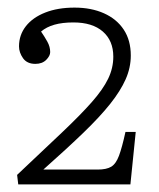

<svg xmlns="http://www.w3.org/2000/svg" viewBox="-20 -859 417 505"><path d="M28 -374 25 -399Q95 -465 143.5 -511Q192 -557 221.5 -590.5Q251 -624 264.5 -652Q278 -680 278 -710Q278 -752 250.5 -776Q223 -800 173 -800Q144 -800 123 -794Q102 -788 88 -776Q97 -763 104.5 -749.5Q112 -736 112 -722Q112 -712 101.5 -701.5Q91 -691 73 -691Q51 -691 40.5 -706Q30 -721 30 -737Q30 -767 48 -790Q66 -813 99 -826Q132 -839 176 -839Q220 -839 253.5 -824Q287 -809 305.5 -781Q324 -753 324 -713Q324 -681 310.5 -650.5Q297 -620 270 -586Q243 -552 199.5 -510Q156 -468 94 -413H237Q260 -413 272.5 -420.5Q285 -428 293 -449.5Q301 -471 310 -512H337L323 -374Z"/></svg>

Font: Literata ExtraLight
Style: Regular
Weight: 250
Designer: Latin by Veronika Burian and Jose Scaglione. Greek by Irene Vlachou. Cyrillic by Vera Evstafieva.
Foundry: TypeTogether
Version: Version 3.103;gftools[0.9.29]